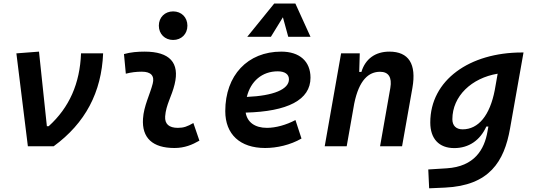

<svg xmlns="http://www.w3.org/2000/svg" viewBox="-20 -815 2970 1070"><path d="M135.3 0H279.3C455.6 -128.9 545.9 -300.8 554.7 -517.6H431.6C425.3 -349.6 366.2 -215.8 251.5 -111.8H241.2L197.3 -527.3L71.3 -517.6Z M1057.6 -129.4C1023.9 -109.9 1003.4 -102.5 971.2 -102.5C921.9 -102.5 897.5 -124 900.4 -166.5C904.8 -231 937.5 -278.8 953.1 -345.2C982.4 -465.3 925.8 -527.3 786.1 -527.3C747.6 -527.3 709 -524.4 670.9 -513.7L681.2 -404.3C710.9 -412.1 740.7 -415.5 770.5 -415.5C821.3 -415.5 842.3 -392.6 831.1 -349.1C816.4 -290.5 781.2 -224.1 776.9 -153.3C770 -46.4 830.1 9.8 952.1 9.8C1009.3 9.8 1051.3 -8.3 1091.3 -31.2ZM944.8 -592.3C991.2 -592.3 1024.4 -625.5 1024.4 -671.9C1024.4 -718.3 991.2 -751.5 944.8 -751.5C898.9 -751.5 865.2 -718.3 865.2 -671.9C865.2 -625.5 898.9 -592.3 944.8 -592.3Z M1467.8 -102.5C1400.4 -102.5 1357.9 -133.8 1349.1 -187.5C1582 -193.4 1710.4 -257.8 1710.4 -381.8C1710.4 -473.1 1649.9 -527.3 1547.4 -527.3C1359.9 -527.3 1235.4 -395 1235.4 -195.8C1235.4 -66.4 1317.9 9.8 1457.5 9.8C1522.5 9.8 1597.7 -6.8 1660.2 -43L1626.5 -146C1575.2 -118.7 1516.6 -102.5 1467.8 -102.5ZM1626 -795.4H1508.3L1357.9 -609.9H1489.7L1556.6 -718.8L1586.4 -609.9H1710.4ZM1355.5 -274.9C1377 -362.8 1440.9 -417.5 1527.8 -417.5C1567.9 -417.5 1590.3 -400.9 1590.3 -373C1590.3 -316.9 1503.9 -281.2 1355.5 -274.9Z M1789.6 0H1912.1L1954.1 -237.8C1981 -370.1 2035.2 -415 2098.1 -415C2145 -415 2165.5 -384.3 2155.3 -325.2L2098.1 0H2220.7L2278.3 -325.2C2301.8 -458.5 2257.8 -527.3 2149.9 -527.3C2071.3 -527.3 2015.6 -486.3 1994.1 -414.1H1981.9L1984.9 -517.6H1880.9Z M2371.6 234.4 2459.5 230.5C2707.5 219.2 2790 85 2822.3 -98.1L2897.5 -522.5H2888.2C2597.7 -522.5 2377.9 -369.1 2377.9 -132.3C2377.9 -42 2426.3 10.3 2511.7 10.3C2592.3 10.3 2655.3 -32.7 2690.4 -109.9H2701.7L2696.8 -82.5C2679.7 17.6 2624.5 113.3 2469.2 123L2366.7 129.4ZM2753.4 -404.3 2737.3 -313C2710 -171.4 2646 -94.2 2558.1 -94.2C2522 -94.2 2501 -114.7 2501 -150.4C2501 -279.3 2608.4 -380.4 2753.4 -404.3Z"/></svg>

Font: Cascadia Code SemiBold
Style: Italic
Weight: 600
Italic angle: -10°
Monospace: yes
Designer: Aaron Bell
Foundry: Saja Typeworks
Version: Version 2404.023